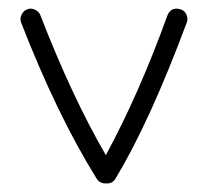

<svg xmlns="http://www.w3.org/2000/svg" viewBox="-20 -417 485 448"><path d="M230 11H226Q212 11 205 -1Q113 -149 29 -365Q26 -374 30.5 -383Q35 -392 43 -395Q52 -399 61.5 -394.5Q71 -390 74 -382Q148 -191 227 -55Q305 -199 371 -382Q380 -402 402 -395Q411 -392 415 -383Q419 -374 416 -365Q330 -134 250 -1Q243 11 230 11Z"/></svg>

Font: Hoogli
Style: Regular
Weight: 400
Designer: Anand Singh Naorem
Foundry: Brand New Type
Version: Version 1.00 b007